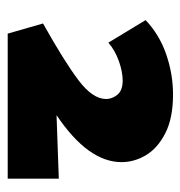

<svg xmlns="http://www.w3.org/2000/svg" viewBox="-5 -476 480 511"><g transform="rotate(90 235.5 -220.0)"><path d="M455 -136V0H69L42 -94Q142 -150 192.5 -188Q243 -226 243 -262Q243 -278 231.5 -292Q220 -306 194 -306Q171 -306 142.5 -296Q114 -286 93 -268L33 -367Q72 -404 124.5 -422Q177 -440 231 -440Q294 -440 334 -419.5Q374 -399 392.5 -368Q411 -337 411 -303Q411 -214 286 -130Z"/></g></svg>

Font: Ysabeau Heavy
Style: Regular
Weight: 800
Designer: Christian Thalmann (Catharsis Fonts)
Version: Version 0.003